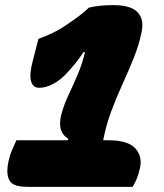

<svg xmlns="http://www.w3.org/2000/svg" viewBox="-20 -730 640 750"><path d="M44 -182H245L247 -188Q198 -217 223 -295Q232 -326 249 -362Q266 -398 283.5 -439Q301 -480 312 -526H306Q288 -499 271.5 -479Q255 -459 237 -440Q213 -415 185.5 -401Q158 -387 133 -387Q108 -387 101 -414Q94 -441 109 -496L130 -578Q160 -589 187 -602Q214 -615 237 -631Q261 -647 286 -665.5Q311 -684 327 -700Q345 -705 370 -707.5Q395 -710 423 -710Q491 -710 517.5 -682Q544 -654 533 -604Q523 -555 503 -505Q483 -455 459 -402.5Q435 -350 414.5 -295Q394 -240 383 -182H404Q481 -182 509.5 -149.5Q538 -117 526 -70Q520 -45 513 -29Q506 -13 498 0H97Q62 0 45 -5Q28 -10 20 -21Q1 -46 14 -103Q19 -126 28 -146Q37 -166 44 -182Z"/></svg>

Font: Recursive Mn Csl St Blk
Style: Italic
Weight: 900
Italic angle: -15°
Monospace: yes
Version: Version 1.079;hotconv 1.0.112;makeotfexe 2.5.65598; ttfautoh